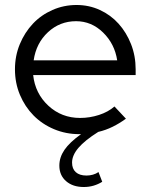

<svg xmlns="http://www.w3.org/2000/svg" viewBox="-20 -529 604 770"><path d="M390 200Q374 210 355.5 215.5Q337 221 316 221Q272 221 245 197.5Q218 174 218 135Q218 102 238.5 72Q259 42 305 9H298Q244 9 196.5 -11Q149 -31 114.5 -66Q80 -101 60 -148.5Q40 -196 40 -251Q40 -305 59.5 -352Q79 -399 112 -434Q145 -469 190.5 -489Q236 -509 287 -509Q337 -509 380.5 -489Q424 -469 455.5 -434Q487 -399 505.5 -352Q524 -305 524 -251V-228H113Q121 -154 174 -105Q227 -56 301 -56Q340 -56 377 -68Q414 -80 439 -102L485 -53Q459 -34 431.5 -20.5Q404 -7 374 0Q320 34 294.5 64Q269 94 269 123Q269 148 284 161.5Q299 175 327 175Q340 175 352.5 171.5Q365 168 375 161ZM285 -444Q220 -444 172.5 -400Q125 -356 115 -287H450Q440 -353 393.5 -398.5Q347 -444 285 -444Z"/></svg>

Font: Red Hat Display
Style: Regular
Weight: 400
Designer: Pentagram / MCKL
Foundry: Pentagram / MCKL
Version: Version 1.003; Red Hat Display